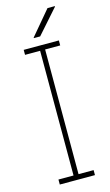

<svg xmlns="http://www.w3.org/2000/svg" viewBox="-134 -932 560 979"><g transform="rotate(-15 146.0 -442.5)"><path d="M53.2 0ZM53.2 -684.6V-710.9H238.8V-684.6H159.2V-26.4H238.8V0H53.2V-26.4H132.8V-684.6ZM225.6 -885.3H263.7L264.6 -882.8L151.9 -755.4H119.1L118.2 -757.8Z"/></g></svg>

Font: TypoPRO Roboto Slab
Style: Thin
Weight: 250
Designer: Google
Version: Version 1.100263; 2013; ttfautohint (v0.94.20-1c74) -l 8 -r 